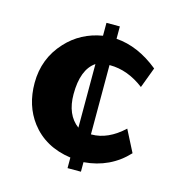

<svg xmlns="http://www.w3.org/2000/svg" viewBox="-89 -590 667 720"><g transform="rotate(15 244.5 -230.0)"><path d="M289 15V52H237V11Q137 -3 82 -75Q35 -137 35 -225Q35 -320 98 -388Q153 -448 237 -462V-512H289V-464Q374 -458 454 -393L424 -313Q360 -362 291 -362H289V-93H291Q355 -93 415 -149L458 -65Q391 7 289 15ZM237 -105V-352Q187 -318 187 -222Q187 -142 237 -105Z"/></g></svg>

Font: Tajawal Black
Style: Regular
Weight: 900
Designer: Boutros Fonts
Foundry: Created by Boutros International 2017
Version: Version 1.700